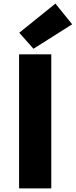

<svg xmlns="http://www.w3.org/2000/svg" viewBox="-20 -1047 421 1067"><path d="M86 0H265V-745H86ZM166 -776 381 -912 288 -1027 87 -865Z"/></svg>

Font: Noto Sans JP Black
Style: Regular
Weight: 900
Designer: Ryoko NISHIZUKA 西塚涼子 (kana, bopomofo & ideographs); Paul D. Hunt (Latin, Greek & Cyrillic); Sandoll Communications 산돌커뮤니
Foundry: Adobe
Version: Version 2.002;hotconv 1.0.116;makeotfexe 2.5.65601